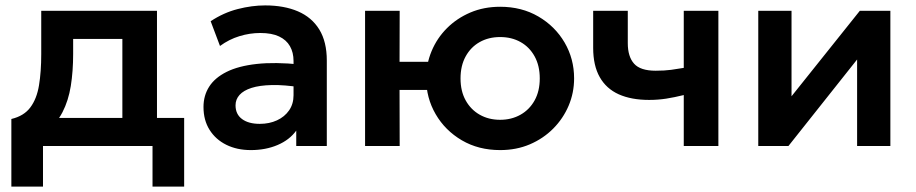

<svg xmlns="http://www.w3.org/2000/svg" viewBox="-20 -540 3386 710"><path d="M432.5 0V-396H250.5V-340.5Q250.5 -276.5 241.8 -222Q233 -167.5 211 -125Q189 -82.5 150 -53.8Q111 -25 50.5 -12.5L22 -100Q68.5 -111 92.2 -142.8Q116 -174.5 124.2 -224.5Q132.5 -274.5 132.5 -340.5V-500H560.5V0ZM22 150V-100L96 -93.5L116 -104H661V150H544V0H139V150Z M907.5 15Q856.5 15 817 -4.5Q777.5 -24 755 -59.8Q732.5 -95.5 732.5 -144.5Q732.5 -186.5 753.5 -219.5Q774.5 -252.5 818 -274.2Q861.5 -296 929.2 -303.5Q997 -311 1090 -301.5L1092 -217Q1031 -226.5 985.5 -225.5Q940 -224.5 910.2 -215Q880.5 -205.5 865.8 -189Q851 -172.5 851 -150.5Q851 -117.5 875 -99.8Q899 -82 940.5 -82Q976 -82 1004.2 -95Q1032.5 -108 1049 -131.8Q1065.5 -155.5 1065.5 -188V-314.5Q1065.5 -346 1052.2 -369.2Q1039 -392.5 1012 -405.2Q985 -418 942.5 -418Q903.5 -418 865.2 -406.2Q827 -394.5 793.5 -370L759 -461.5Q806.5 -493 859 -506.5Q911.5 -520 960.5 -520Q1030.5 -520 1081.8 -498Q1133 -476 1160.8 -430.8Q1188.5 -385.5 1188.5 -316V0H1075.5V-57Q1050.5 -22.5 1006.5 -3.8Q962.5 15 907.5 15Z M1330 0V-500H1458L1457.5 -311.5H1623.5V-207.5H1457.5L1458 0ZM1829.5 15Q1749.5 15 1687.8 -21.2Q1626 -57.5 1591 -117.8Q1556 -178 1556 -250Q1556 -303 1576 -351Q1596 -399 1632.8 -435.8Q1669.5 -472.5 1719.5 -493.8Q1769.5 -515 1829.5 -515Q1909 -515 1970.8 -479Q2032.5 -443 2067.8 -382.8Q2103 -322.5 2103 -250Q2103 -197 2082.8 -149.2Q2062.5 -101.5 2025.8 -64.5Q1989 -27.5 1939.2 -6.2Q1889.5 15 1829.5 15ZM1829.5 -97Q1871.5 -97 1904.8 -115.8Q1938 -134.5 1957 -168.8Q1976 -203 1976 -250Q1976 -297 1957 -331.5Q1938 -366 1905 -384.5Q1872 -403 1829.5 -403Q1787 -403 1754 -384.5Q1721 -366 1702 -331.5Q1683 -297 1683 -250Q1683 -203 1702 -168.8Q1721 -134.5 1754 -115.8Q1787 -97 1829.5 -97Z M2508.5 0V-188.5Q2474 -180 2443.5 -175.2Q2413 -170.5 2380.5 -170.5Q2314.5 -170.5 2268.2 -191.2Q2222 -212 2197.8 -254.8Q2173.5 -297.5 2173.5 -363V-500H2301.5V-380.5Q2301.5 -330.5 2324.8 -304.5Q2348 -278.5 2404.5 -278.5Q2437.5 -278.5 2461.8 -281.8Q2486 -285 2508.5 -289V-500H2636.5V0Z M2784 0V-500H2907V-184L3159.5 -500H3272.5V0H3149.5V-320L2895.5 0Z"/></svg>

Font: Geologica Roman Medium
Style: Regular
Weight: 500
Designer: Sindre Bremnes, Frode Helland
Foundry: Monokrom Skriftforlag AS
Version: Version 1.010;gftools[0.9.28]